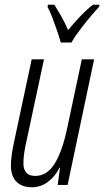

<svg xmlns="http://www.w3.org/2000/svg" viewBox="-20 -782 441 812"><path d="M115 10Q73 10 49.5 -13.5Q26 -37 26 -83Q26 -103 30.5 -133Q35 -163 41 -189L114 -531H166L93 -190Q87 -164 83 -139Q79 -114 79 -92Q79 -38 129 -38Q179 -38 211.5 -90.5Q244 -143 265 -244L326 -531H378L266 0H224L234 -73H232Q212 -34 181.5 -12Q151 10 115 10ZM237 -602Q232 -621 222 -650.5Q212 -680 201 -708.5Q190 -737 181 -753L183 -762H210Q222 -743 238 -715Q254 -687 268 -655Q292 -684 318.5 -712Q345 -740 373 -762H401L399 -753Q382 -735 359.5 -708Q337 -681 315.5 -652.5Q294 -624 282 -602Z"/></svg>

Font: Noto Sans ExtraCondensed Light
Style: Italic
Weight: 300
Width: 2
Italic angle: -12°
Designer: Monotype Design Team
Foundry: Monotype Imaging Inc.
Version: Version 2.013; ttfautohint (v1.8.4.7-5d5b)